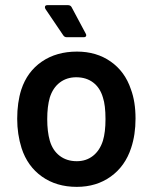

<svg xmlns="http://www.w3.org/2000/svg" viewBox="-20 -720 585 748"><path d="M64 -143Q47 -197 47 -257Q47 -321 63 -371Q86 -441 143 -480Q200 -519 280 -519Q356 -519 411.5 -480Q467 -441 490 -372Q508 -324 508 -258Q508 -195 491 -144Q468 -73 412 -32.5Q356 8 279 8Q200 8 143.5 -32Q87 -72 64 -143ZM381 -172Q391 -205 391 -256Q391 -310 381 -340Q370 -378 343 -398.5Q316 -419 277 -419Q240 -419 213 -398.5Q186 -378 174 -340Q164 -305 164 -256Q164 -207 174 -172Q185 -134 212.5 -113Q240 -92 279 -92Q316 -92 342.5 -113Q369 -134 381 -172ZM316 -583Q316 -575 306 -575H240Q231 -575 226 -583L157 -685Q155 -689 155 -692Q155 -700 165 -700H244Q255 -700 259 -692L314 -589Q316 -585 316 -583Z"/></svg>

Font: Amber EN SemiBold
Style: Regular
Weight: 600
Designer: Jeremy Tribby
Foundry: Tribby Type
Version: Version 1.408 November 24, 2021